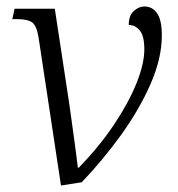

<svg xmlns="http://www.w3.org/2000/svg" viewBox="-20 -563 549 592"><path d="M99 -447Q93 -484 79 -494Q65 -504 33 -504H18L25 -536H149L194 -240Q201 -190 208.5 -135.5Q216 -81 220 -46H223Q286 -111 331 -178Q376 -245 400.5 -305.5Q425 -366 425 -411Q425 -452 411 -469Q397 -486 377 -486Q377 -515 392.5 -529Q408 -543 425 -543Q450 -543 464.5 -522Q479 -501 479 -454Q479 -383 444 -303.5Q409 -224 353 -146.5Q297 -69 232 -1L168 9Z"/></svg>

Font: Noto Serif Light
Style: Italic
Weight: 300
Italic angle: -12°
Designer: Monotype Design Team
Foundry: Monotype Imaging Inc.
Version: Version 2.013